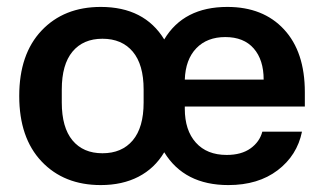

<svg xmlns="http://www.w3.org/2000/svg" viewBox="-20 -530 949 560"><path d="M273.9 9.8Q166.5 9.8 101.3 -59.1Q36.1 -127.9 36.1 -250Q36.1 -372.1 101.3 -440.9Q166.5 -509.8 273.9 -509.8Q400.9 -509.8 459 -415Q515.6 -509.8 643.1 -509.8Q747.6 -509.8 808.3 -444.3Q869.1 -378.9 869.1 -261.2V-219.2H519V-212.9Q519 -149.9 551.3 -114Q583.5 -78.1 641.1 -78.1Q684.1 -78.1 710.7 -97.2Q737.3 -116.2 745.1 -146H860.8Q846.7 -76.7 789.8 -33.4Q732.9 9.8 646 9.8Q517.6 9.8 459 -85.9Q431.2 -39.1 384 -14.6Q336.9 9.8 273.9 9.8ZM160.2 -231Q160.2 -158.2 191.4 -120.6Q222.7 -83 278.8 -83Q335.4 -83 367.2 -120.6Q398.9 -158.2 398.9 -231V-269Q398.9 -341.8 367.2 -379.4Q335.4 -417 278.8 -417Q222.7 -417 191.4 -379.4Q160.2 -341.8 160.2 -269ZM519 -297.9H749Q749 -355.5 720 -388.7Q690.9 -421.9 637.2 -421.9Q584 -421.9 552.5 -389.2Q521 -356.4 519 -297.9Z"/></svg>

Font: TASA Orbiter Deck SemiBold
Style: Regular
Weight: 600
Designer: Weizhong Zhang
Version: Version 1.000;Glyphs 3.1.2 (3151)